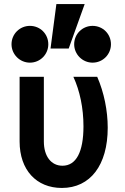

<svg xmlns="http://www.w3.org/2000/svg" viewBox="-20 -920 620 950"><path d="M461 -540H343C375 -471 393 -385 393 -295C393 -168 357 -100 289 -100C233 -100 197 -147 197 -220V-540H77V-220C77 -79 160 10 286 10C427 10 513 -103 513 -288C513 -372 495 -462 461 -540ZM37 -701C37 -651 78 -610 128 -610C179 -610 219 -651 219 -701C219 -752 179 -792 128 -792C78 -792 37 -752 37 -701ZM347 -701C347 -651 388 -610 438 -610C489 -610 529 -651 529 -701C529 -752 489 -792 438 -792C388 -792 347 -752 347 -701ZM399 -900H259L230 -680H320Z"/></svg>

Font: CommitMono-dimboump
Style: Bold
Weight: 700
Monospace: yes
Designer: Eigil Nikolajsen
Foundry: Eigil Nikolajsen
Version: Version 1.143